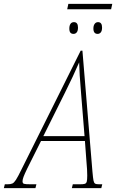

<svg xmlns="http://www.w3.org/2000/svg" viewBox="-78 -977 609 997"><path d="M453 -20 448 0H295L300 -20H336Q355 -20 362.5 -22.5Q370 -25 372.5 -34Q375 -43 375 -66Q375 -95 371 -137L363 -245H135L64 -103Q50 -74 44.5 -59.5Q39 -45 39 -36Q39 -25 46.5 -22.5Q54 -20 85 -20H111L106 0H-58L-53 -20H-41Q-23 -20 -14 -24Q-5 -28 5 -43.5Q15 -59 34 -98L341 -714H350L402 -86Q405 -52 407.5 -39.5Q410 -27 416 -23.5Q422 -20 438 -20ZM361 -270 343 -493Q334 -597 333 -653Q303 -583 258 -493L147 -270ZM277 -957H505L499 -929H271ZM282 -829Q282 -844 288 -853Q294 -862 306 -862Q327 -862 327 -834Q327 -817 320.5 -809Q314 -801 304 -801Q293 -801 287.5 -807.5Q282 -814 282 -829ZM407 -829Q407 -844 413.5 -853Q420 -862 431 -862Q452 -862 452 -834Q452 -817 445.5 -809Q439 -801 429 -801Q407 -801 407 -829Z"/></svg>

Font: Noto Serif CondThin
Style: Italic
Weight: 250
Width: 3
Italic angle: -12°
Designer: Monotype Design Team
Foundry: Monotype Imaging Inc.
Version: Version 1.001